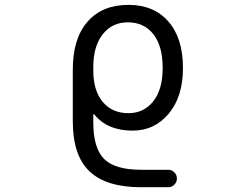

<svg xmlns="http://www.w3.org/2000/svg" viewBox="-20 -578 1040 805"><path d="M747.1 -293Q747.1 -172.9 687.5 -101.6Q627.9 -30.3 536.1 -30.3Q429.7 -30.3 375 -98.6Q374 -99.6 372.6 -99.1Q371.1 -98.6 371.1 -97.7V-66.4Q371.1 43.9 417 88.9Q462.9 133.8 571.3 133.8H685.5Q700.2 133.8 710.9 144.5Q721.7 155.3 721.7 170.4Q721.7 185.5 710.9 196.3Q700.2 207 685.5 207H571.3Q425.8 207 355.5 140.6Q285.2 74.2 285.2 -69.3V-286.1Q285.2 -416 346.7 -486.8Q408.2 -557.6 518.6 -557.6Q625 -557.6 686 -487.8Q747.1 -418 747.1 -293ZM662.1 -293Q662.1 -384.8 623 -434.6Q584 -484.4 515.6 -484.4Q450.2 -484.4 410.6 -434.1Q371.1 -383.8 371.1 -296.9V-283.2Q371.1 -198.2 410.6 -150.9Q450.2 -103.5 518.6 -103.5Q583 -103.5 622.6 -153.3Q662.1 -203.1 662.1 -293Z"/></svg>

Font: Rounded Mgen+ 1m regular
Style: Regular
Weight: 400
Designer: [Source Han Sans]
Ryoko NISHIZUKA  (kana & ideographs); Paul D. Hunt (Latin, Greek & Cyrillic); Wenlong ZHANG  (bopomofo
Version: Version 1.059.20150602